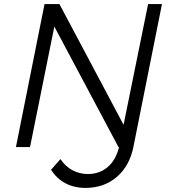

<svg xmlns="http://www.w3.org/2000/svg" viewBox="-20 -720 836 940"><path d="M633 0Q614 93 551.5 146.5Q489 200 398 200Q343 200 300 177Q257 154 230 111L276 59Q300 95 335 113.5Q370 132 410 132Q467 132 507 98Q547 64 563 0H560L246 -590L127 0H58L198 -700H271L585 -109L705 -700H773Z"/></svg>

Font: Gontserrat Light
Style: Italic
Weight: 300
Italic angle: -11.3°
Designer: Julieta Ulanovsky
Foundry: Julieta Ulanovsky
Version: Version 6.001